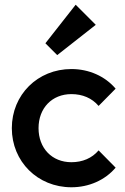

<svg xmlns="http://www.w3.org/2000/svg" viewBox="-20 -782 527 812"><path d="M282 10C356 10 424 -20 469 -73L397 -146C369 -113 329 -96 282 -96C200 -96 143 -155 143 -240C143 -325 200 -384 282 -384C329 -384 369 -367 397 -334L469 -407C424 -460 356 -490 282 -490C139 -490 30 -381 30 -240C30 -99 139 10 282 10ZM172 -599 222 -549 385 -677 300 -762Z"/></svg>

Font: MV Cash Medium
Style: Regular
Weight: 500
Designer: Rodrigo Fuenzalida
Foundry: fragTYPE
Version: Version 1.100;Glyphs 3.1.2 (3151)